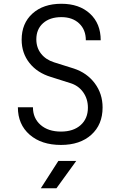

<svg xmlns="http://www.w3.org/2000/svg" viewBox="-20 -760 640 1020"><path d="M304 10Q200 10 137.5 -44.5Q75 -99 75 -190H155Q155 -132 195.5 -96.5Q236 -61 304 -61Q370 -61 408.5 -95.5Q447 -130 447 -188Q447 -235 421.5 -270.5Q396 -306 352 -319L251 -351Q178 -373 136.5 -425.5Q95 -478 95 -549Q95 -636 152.5 -688Q210 -740 306 -740Q401 -740 458 -687.5Q515 -635 515 -546H436Q436 -602 400.5 -635.5Q365 -669 306 -669Q245 -669 209 -637Q173 -605 173 -551Q173 -507 198 -475Q223 -443 267 -429L372 -396Q442 -373 483.5 -317.5Q525 -262 525 -189Q525 -98 465 -44Q405 10 304 10ZM197 240 290 95H385L280 240Z"/></svg>

Font: Tiny Light
Style: Regular
Weight: 300
Monospace: yes
Designer: Philipp Nurullin, Konstantin Bulenkov
Foundry: JetBrains
Version: Version 2.251; ttfautohint (v1.8.4.7-5d5b)